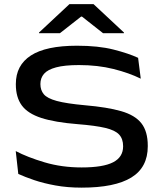

<svg xmlns="http://www.w3.org/2000/svg" viewBox="-20 -868 770 903"><path d="M364 14.5Q297 14.5 240.8 4.2Q184.5 -6 140.5 -21Q96.5 -36 66 -50L54 -157.5Q109 -128.5 189.8 -104.5Q270.5 -80.5 364 -80.5Q465 -80.5 512 -104.8Q559 -129 559 -179.5V-180.5Q559 -215 540.2 -235.2Q521.5 -255.5 475 -266.5Q428.5 -277.5 346 -284Q238.5 -292.5 174.5 -313.2Q110.5 -334 82.5 -372.2Q54.5 -410.5 54.5 -471V-473Q54.5 -561 125.2 -607Q196 -653 342 -653Q442.5 -653 513.5 -635Q584.5 -617 629.5 -596L642 -498Q587.5 -525 513.8 -543.5Q440 -562 351.5 -562Q283.5 -562 243.8 -551.2Q204 -540.5 187 -520.8Q170 -501 170 -473V-472.5Q170 -444 186 -424.8Q202 -405.5 247 -393.2Q292 -381 379.5 -373Q484.5 -364 549.8 -345.2Q615 -326.5 645 -288.2Q675 -250 675 -182.5V-180Q675 -80.5 597.5 -33Q520 14.5 364 14.5ZM306.5 -848.5H420L563 -715V-712H464.5L365.5 -790H361.5L262 -712H163.5V-715Z"/></svg>

Font: Anek Latin Expanded Medium
Style: Regular
Weight: 500
Width: 7
Designer: Yesha Goshar
Foundry: Ek Type
Version: Version 1.003